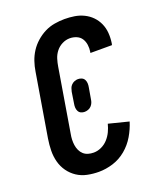

<svg xmlns="http://www.w3.org/2000/svg" viewBox="-139 -831 778 928"><g transform="rotate(-20 250.0 -367.5)"><path d="M209 8Q179 8 150 2Q121 -4 97.5 -19.5Q74 -35 57.5 -58Q41 -81 33.5 -109Q26 -137 26.5 -167Q27 -197 32 -228L86 -552Q90 -578 98.5 -603Q107 -628 121.5 -650.5Q136 -673 157 -691.5Q178 -710 202 -722Q226 -734 252.5 -738.5Q279 -743 304 -743Q330 -743 355 -739Q380 -735 402.5 -724Q425 -713 442 -695.5Q459 -678 469 -655.5Q479 -633 481 -607.5Q483 -582 479 -555L477 -546H366L367 -551Q370 -569 367.5 -587Q365 -605 356 -619Q347 -633 330.5 -640Q314 -647 296 -647Q276 -647 257 -637.5Q238 -628 225 -611.5Q212 -595 206 -575.5Q200 -556 197 -537L143 -212Q140 -197 139.5 -182.5Q139 -168 141 -154Q143 -140 149 -127Q155 -114 165 -105Q175 -96 188.5 -92Q202 -88 217 -88Q237 -88 256.5 -97Q276 -106 290.5 -122Q305 -138 314 -157Q323 -176 328 -196L431 -170Q420 -134 400 -100Q380 -66 349.5 -40.5Q319 -15 282 -3.5Q245 8 209 8ZM243 -288Q233 -288 224.5 -292Q216 -296 211.5 -304.5Q207 -313 206.5 -323Q206 -333 208 -343L217 -401Q219 -410 222 -418.5Q225 -427 232 -434Q239 -441 248 -444.5Q257 -448 266 -448Q276 -448 285 -444Q294 -440 298.5 -431.5Q303 -423 303.5 -413Q304 -403 302 -393L292 -335Q291 -326 287.5 -317.5Q284 -309 277.5 -302Q271 -295 261.5 -291.5Q252 -288 243 -288Z"/></g></svg>

Font: Iosevka Term Curly
Style: Bold Italic
Weight: 700
Italic angle: -9°
Designer: Belleve Invis
Foundry: Belleve Invis
Version: Version 32.3.0